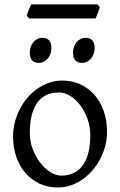

<svg xmlns="http://www.w3.org/2000/svg" viewBox="-20 -833 543 868"><path d="M388.2 -222.2Q388.2 -260.7 375.5 -295.7Q362.8 -330.6 342.8 -357.2Q322.8 -383.8 297.4 -399.4Q272 -415 247.1 -415Q210 -415 184.6 -400.9Q159.2 -386.7 143.8 -362.1Q128.4 -337.4 121.6 -303.7Q114.7 -270 114.7 -231Q114.7 -192.4 128.4 -157.5Q142.1 -122.6 162.8 -96.2Q183.6 -69.8 208.5 -54.4Q233.4 -39.1 255.9 -39.1Q290.5 -39.1 315.4 -52Q340.3 -64.9 356.4 -88.9Q372.6 -112.8 380.4 -146.5Q388.2 -180.2 388.2 -222.2ZM463.9 -236.8Q463.9 -204.1 455.6 -172.9Q447.3 -141.6 432.6 -113.8Q418 -85.9 397.5 -62.3Q377 -38.6 352.3 -21.5Q327.6 -4.4 299.8 5.1Q272 14.6 242.2 14.6Q195.8 14.6 158.4 -2.9Q121.1 -20.5 94.5 -51.3Q67.9 -82 53.5 -124.5Q39.1 -167 39.1 -216.8Q39.1 -249 47.1 -280.3Q55.2 -311.5 69.6 -339.6Q84 -367.7 104.2 -391.4Q124.5 -415 149.2 -432.1Q173.8 -449.2 202.4 -459Q231 -468.8 261.2 -468.8Q307.1 -468.8 344.5 -451.2Q381.8 -433.6 408.4 -402.6Q435.1 -371.6 449.5 -329.1Q463.9 -286.6 463.9 -236.8ZM407.7 -615.7Q407.7 -602.1 403.3 -589.8Q398.9 -577.6 391.4 -568.6Q383.8 -559.6 373.5 -554.2Q363.3 -548.8 351.1 -548.8Q329.1 -548.8 319.6 -561Q310.1 -573.2 310.1 -595.7Q310.1 -609.4 314.5 -621.6Q318.8 -633.8 326.7 -642.8Q334.5 -651.9 344.5 -657Q354.5 -662.1 366.2 -662.1Q407.7 -662.1 407.7 -615.7ZM212.4 -615.7Q212.4 -602.1 208 -589.8Q203.6 -577.6 196 -568.6Q188.5 -559.6 178.2 -554.2Q168 -548.8 155.8 -548.8Q133.8 -548.8 124.3 -561Q114.7 -573.2 114.7 -595.7Q114.7 -609.4 119.1 -621.6Q123.5 -633.8 131.3 -642.8Q139.2 -651.9 149.2 -657Q159.2 -662.1 170.9 -662.1Q212.4 -662.1 212.4 -615.7ZM431.2 -801.3Q430.2 -795.9 427.7 -788.8Q425.3 -781.7 422.4 -774.7Q419.4 -767.6 416.7 -760.7Q414.1 -753.9 412.1 -749.5H111.8L101.1 -761.7Q102.1 -767.1 104.5 -773.9Q106.9 -780.8 109.9 -787.8Q112.8 -794.9 115.7 -801.5Q118.7 -808.1 121.1 -813H420.4Z"/></svg>

Font: Gentium Unicode
Style: Regular
Weight: 400
Version: Version 1.009